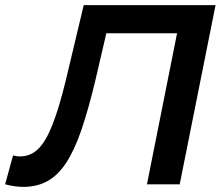

<svg xmlns="http://www.w3.org/2000/svg" viewBox="-59 -720 874 750"><path d="M32 10Q14 10 -2.5 7.5Q-19 5 -39 0L-8 -113Q4 -109 19 -109Q60 -109 90 -138Q120 -167 146 -233Q172 -299 199 -410L268 -700H783L643 0H515L639 -622L663 -590H330L364 -623L314 -408Q286 -291 258.5 -211Q231 -131 198.5 -82.5Q166 -34 125.5 -12Q85 10 32 10Z"/></svg>

Font: MOST Montserrat SemiBold
Style: Italic
Weight: 600
Italic angle: -11.3°
Designer: Julieta Ulanovsky
Foundry: Julieta Ulanovsky
Version: Version 8.000;March 11, 2024;FontCreator 15.0.0.2926 64-bit